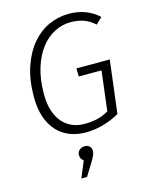

<svg xmlns="http://www.w3.org/2000/svg" viewBox="-139 -784 896 1140"><g transform="rotate(-15 309.5 -214.0)"><path d="M541 -591Q509 -620 473.5 -632.5Q438 -645 393 -645Q343 -645 296 -621.5Q249 -598 212 -551Q175 -504 153 -434Q131 -364 131 -272Q131 -213 145.5 -169.5Q160 -126 185 -97.5Q210 -69 244 -54.5Q278 -40 318 -40Q363 -40 398.5 -48.5Q434 -57 468 -77L498 -321H358L357 -371H562L522 -46Q474 -19 421 -4Q368 11 314 11Q261 11 216 -6.5Q171 -24 138.5 -59Q106 -94 87.5 -147Q69 -200 69 -271Q69 -376 96 -455.5Q123 -535 168 -588.5Q213 -642 272 -669Q331 -696 396 -696Q505 -696 579 -628ZM258 167Q238 155 238 130Q238 112 251.5 100Q265 88 285 88Q303 88 314 99Q325 110 325 129Q325 147 301 187L251 268H216Z"/></g></svg>

Font: Glekhifnjqigglhiwekvrgaqftz
Style: Regular
Weight: 300
Italic angle: -8°
Designer: Carrois Corporate & Edenspiekermann
Foundry: Carrois Corporate GbR & Edenspiekermann AG
Version: Version 2.001